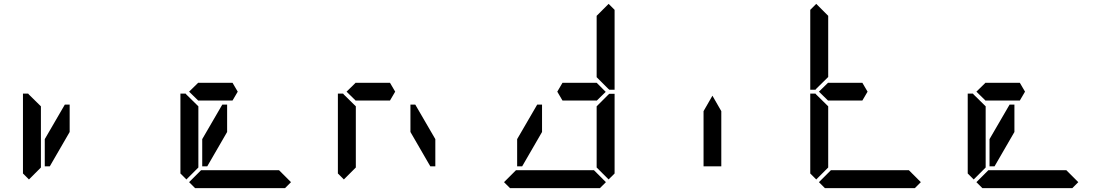

<svg xmlns="http://www.w3.org/2000/svg" viewBox="-20 -975 5752 995"><path d="M130 -45 99 -76V-490H126L130 -485L192 -424V-218V-113V-107ZM341 -291 238 -113H212V-254L316 -433H341Z M1488 -31 1457 0H991L960 -31L1022 -93H1042H1178H1270H1406H1426ZM946 -45 915 -76V-490H942L946 -485L1008 -424V-218V-113V-107ZM960 -500 1008 -547V-546H1144H1185L1212 -500L1185 -454H1028H1025H1008V-453ZM1157 -291 1054 -113H1028V-254L1132 -433H1157Z M1762 -45 1731 -76V-490H1758L1762 -485L1824 -424V-218V-113V-107ZM1776 -500 1824 -547V-546H1960H2001L2028 -500L2001 -454H1844H1841H1824V-453ZM2107 -433H2132L2236 -254V-113H2210L2107 -291Z M3134 -955 3165 -924V-510H3138L3133 -514L3072 -575V-607V-782V-887V-893ZM3133 -485 3138 -489H3165V-76L3134 -45L3072 -107V-113V-218V-424ZM3120 -31 3089 0H2623L2592 -31L2654 -93H2674H2810H2902H3038H3058ZM3072 -546 3119 -499 3072 -453V-454H3054H3052H2923H2902H2895L2868 -500L2895 -546H2902H2923H2936ZM2789 -291 2686 -113H2660V-254L2764 -433H2789Z M3718 -157V-113H3626V-327V-399L3672 -479L3718 -399V-327Z M4752 -31 4721 0H4255L4224 -31L4286 -93H4306H4442H4534H4670H4690ZM4210 -45 4179 -76V-490H4206L4210 -485L4272 -424V-218V-113V-107ZM4210 -515 4206 -510H4179V-924L4210 -955L4272 -893V-887V-782V-576ZM4224 -500 4272 -547V-546H4408H4449L4476 -500L4449 -454H4292H4289H4272V-453Z M5568 -31 5537 0H5071L5040 -31L5102 -93H5122H5258H5350H5486H5506ZM5026 -45 4995 -76V-490H5022L5026 -485L5088 -424V-218V-113V-107ZM5040 -500 5088 -547V-546H5224H5265L5292 -500L5265 -454H5108H5105H5088V-453ZM5237 -291 5134 -113H5108V-254L5212 -433H5237Z"/></svg>

Font: DSEG14 Classic
Style: Regular
Weight: 400
Designer: Keshikan(Twitter:@keshinomi_88pro)
Version: Version 0.46